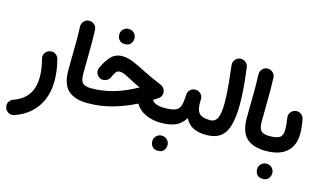

<svg xmlns="http://www.w3.org/2000/svg" viewBox="-106 -988 2716 1624"><g transform="rotate(15 1252.0 -176.0)"><path d="M242.2 -296.9Q273.9 -308.1 297.9 -292.5Q321.8 -276.9 327.6 -252.4Q353 -155.3 353 -68.4Q353 28.8 320.8 102.5Q288.6 176.3 231.2 225.6Q173.8 274.9 99.1 299.8Q70.3 309.6 46.9 295.4Q23.4 281.2 16.6 257.8Q7.8 227.5 21.7 205.8Q35.6 184.1 57.1 176.8Q135.3 150.9 179.7 91.6Q224.1 32.2 224.1 -68.4Q224.1 -136.7 202.1 -220.2Q194.3 -249 208.5 -269.5Q222.7 -290 242.2 -296.9Z M441.9 -185.5Q441.9 -249 443.1 -308.8Q444.3 -368.7 444.6 -431.6Q444.8 -494.6 441.9 -566.9Q441.4 -593.8 459.5 -613.8Q477.5 -633.8 503.9 -634.8Q530.8 -635.7 550.8 -617.4Q570.8 -599.1 571.8 -572.3Q575.7 -464.8 573.7 -375Q571.8 -285.2 571.8 -187.5Q571.8 -131.3 591.8 -109.1Q611.8 -86.9 668 -86.9H668.5Q695.3 -86.9 714.1 -67.9Q732.9 -48.8 732.9 -22Q732.9 4.9 714.1 23.7Q695.3 42.5 668.5 42.5H668Q559.1 42.5 500.5 -9.5Q441.9 -61.5 441.9 -185.5Z M855.5 -418Q901.4 -418 952.1 -396.5Q1002.9 -375 1054.7 -347.7Q1089.4 -329.6 1132.6 -310.1Q1175.8 -290.5 1230 -267.6Q1247.1 -260.3 1258.1 -243.4Q1269 -226.6 1269 -208Q1269 -171.9 1238.8 -153.3Q1218.8 -140.6 1199.7 -128.4Q1210.9 -107.4 1238.3 -97.2Q1265.6 -86.9 1313 -86.9H1313.5Q1340.3 -86.9 1359.1 -67.9Q1377.9 -48.8 1377.9 -22Q1377.9 4.9 1359.1 23.7Q1340.3 42.5 1313.5 42.5H1313Q1240.7 42.5 1179.9 15.9Q1119.1 -10.7 1087.4 -65.4Q986.8 -14.6 883.3 13.9Q779.8 42.5 668.5 42.5Q641.6 42.5 622.6 23.2Q603.5 3.9 603.5 -22Q603.5 -47.9 622.6 -67.4Q641.6 -86.9 668.5 -86.9Q768.6 -86.9 866.2 -115.7Q963.9 -144.5 1062 -200.2Q1036.6 -211.9 1013.9 -223.1Q991.2 -234.4 970.2 -245.6Q936 -264.2 911.1 -275.1Q886.2 -286.1 867.7 -286.1Q846.7 -286.1 834 -270.8Q821.3 -255.4 805.7 -218.3Q800.3 -204.6 784.9 -194.1Q769.5 -183.6 750 -181.9Q730.5 -180.2 711.9 -191.9Q693.8 -203.6 685.8 -226.8Q677.7 -250 689 -273.9Q718.8 -337.9 756.1 -377.9Q793.5 -418 855.5 -418ZM779.8 -589.8Q779.8 -614.7 798.3 -634.5Q816.9 -654.3 845.7 -654.3Q866.2 -654.3 880.6 -645.5Q895 -636.7 903.3 -624Q913.6 -606.4 913.6 -589.4Q913.6 -576.2 907.7 -560.3Q901.9 -544.4 887.5 -533.2Q873 -522 846.2 -522Q818.8 -522 804.7 -533.7Q790.5 -545.4 784.7 -560.5Q779.8 -573.7 779.8 -589.8Z M1248.5 -22Q1248.5 -48.8 1267.6 -67.9Q1286.6 -86.9 1313.5 -86.9Q1377.4 -86.9 1407.7 -101.6Q1438 -116.2 1447.5 -150.1Q1457 -184.1 1459 -242.7Q1460.9 -272.5 1481.4 -289.1Q1502 -305.7 1528.8 -304.2Q1556.2 -302.2 1573.7 -281.7Q1591.3 -261.2 1588.9 -235.4Q1584.5 -153.8 1609.1 -120.4Q1633.8 -86.9 1709 -86.9H1709.5Q1736.3 -86.9 1755.1 -67.9Q1773.9 -48.8 1773.9 -22Q1773.9 4.9 1755.1 23.7Q1736.3 42.5 1709.5 42.5H1709Q1642.6 42.5 1596.2 20.3Q1549.8 -2 1522.9 -54.7Q1487.8 1.5 1437 22Q1386.2 42.5 1313.5 42.5Q1286.6 42.5 1267.6 23.7Q1248.5 4.9 1248.5 -22ZM1283.2 209.5Q1283.2 184.6 1301.8 164.8Q1320.3 145 1349.1 145Q1369.6 145 1384 153.8Q1398.4 162.6 1406.7 175.3Q1417 192.9 1417 210Q1417 223.1 1411.1 239Q1405.3 254.9 1390.9 266.1Q1376.5 277.3 1349.6 277.3Q1322.3 277.3 1308.1 265.6Q1293.9 253.9 1288.1 238.8Q1283.2 225.6 1283.2 209.5Z M1645 -22Q1645 -48.8 1663.8 -67.9Q1682.6 -86.9 1709.5 -86.9Q1753.9 -86.9 1772.5 -128.7Q1791 -170.4 1791 -255.9Q1791 -295.4 1788.6 -338.9Q1786.1 -382.3 1780.5 -440.4Q1774.9 -498.5 1764.6 -582.5Q1761.7 -608.9 1777.8 -630.6Q1793.9 -652.3 1820.3 -655.8Q1846.7 -659.2 1868.4 -642.8Q1890.1 -626.5 1893.6 -600.1Q1902.3 -531.2 1908 -476.8Q1913.6 -422.4 1916 -374.8Q1918.5 -327.1 1918.5 -278.8Q1918.5 -108.9 1870.8 -33.2Q1823.2 42.5 1709.5 42.5Q1682.6 42.5 1663.8 23.7Q1645 4.9 1645 -22Z M2004.4 -185.5Q2004.4 -249 2005.6 -308.8Q2006.8 -368.7 2007.1 -431.6Q2007.3 -494.6 2004.4 -566.9Q2003.9 -593.8 2022 -613.8Q2040 -633.8 2066.4 -634.8Q2093.3 -635.7 2113.3 -617.4Q2133.3 -599.1 2134.3 -572.3Q2138.2 -464.8 2136.2 -375Q2134.3 -285.2 2134.3 -187.5Q2134.3 -131.3 2154.3 -109.1Q2174.3 -86.9 2230.5 -86.9H2231Q2257.8 -86.9 2276.6 -67.9Q2295.4 -48.8 2295.4 -22Q2295.4 4.9 2276.6 23.7Q2257.8 42.5 2231 42.5H2230.5Q2121.6 42.5 2063 -9.5Q2004.4 -61.5 2004.4 -185.5Z M2166.5 -22Q2166.5 -48.8 2185.3 -67.9Q2204.1 -86.9 2231 -86.9Q2293 -86.9 2318.8 -105Q2344.7 -123 2344.7 -174.3Q2344.7 -192.9 2342.3 -220.2Q2339.8 -247.6 2335 -277.3Q2331.5 -303.7 2347.9 -325.2Q2364.3 -346.7 2390.6 -350.1Q2417 -354 2438 -337.6Q2459 -321.3 2463.4 -294.9Q2470.2 -259.3 2473.1 -228.8Q2476.1 -198.2 2476.1 -173.8Q2476.1 -70.3 2413.3 -13.9Q2350.6 42.5 2231 42.5Q2204.1 42.5 2185.3 23.7Q2166.5 4.9 2166.5 -22ZM2200.7 209.5Q2200.7 184.6 2219.2 164.8Q2237.8 145 2266.6 145Q2287.1 145 2301.5 153.8Q2315.9 162.6 2324.2 175.3Q2334.5 192.9 2334.5 210Q2334.5 223.1 2328.6 239Q2322.8 254.9 2308.3 266.1Q2293.9 277.3 2267.1 277.3Q2239.7 277.3 2225.6 265.6Q2211.4 253.9 2205.6 238.8Q2200.7 225.6 2200.7 209.5Z"/></g></svg>

Font: Mikhak Bold
Style: Regular
Weight: 700
Designer: Amin Abedi
Version: Version 3.3